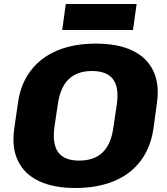

<svg xmlns="http://www.w3.org/2000/svg" viewBox="-20 -929 834 960"><path d="M357 11Q248 11 175 -23.5Q102 -58 70 -124.5Q38 -191 51 -284L70 -416Q83 -509 133.5 -575.5Q184 -642 266.5 -676.5Q349 -711 459 -711Q569 -711 641.5 -676.5Q714 -642 746 -575.5Q778 -509 765 -416L747 -284Q733 -191 683 -124.5Q633 -58 550 -23.5Q467 11 357 11ZM376 -126Q450 -126 493 -167Q536 -208 547 -293L564 -407Q576 -492 545 -533Q514 -574 440 -574Q366 -574 323.5 -533Q281 -492 269 -407L252 -293Q241 -208 271.5 -167Q302 -126 376 -126ZM663 -909 645 -779H291L309 -909Z"/></svg>

Font: Pathway Extreme 28pt ExtraBold
Style: Italic
Weight: 800
Italic angle: -8°
Designer: Eduardo Rodriguez Tunni
Foundry: Eduardo Rodriguez Tunni
Version: Version 1.001;gftools[0.9.26]